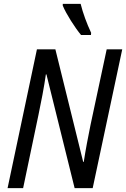

<svg xmlns="http://www.w3.org/2000/svg" viewBox="-20 -968 649 988"><path d="M397 -788H448L449 -799C426 -848 407 -900 395 -948H303V-939C320 -897 366 -825 397 -788ZM19 0H99L178 -377C190 -433 208 -526 216 -585H219L364 0H457L609 -714H529L446 -326C435 -272 420 -195 411 -135H408L265 -714H170Z"/></svg>

Font: Noto Sans Display SemiCondensed
Style: Italic
Weight: 400
Width: 4
Italic angle: -12°
Designer: Monotype Design Team
Foundry: Monotype Imaging Inc.
Version: Version 1.900